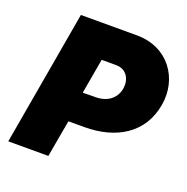

<svg xmlns="http://www.w3.org/2000/svg" viewBox="-125 -818 914 936"><g transform="rotate(20 331.5 -350.0)"><path d="M16 0H224L258 -192H340C503 -192 632 -266 659 -423C684 -566 592 -700 429 -700H138ZM276 -347 308 -529H383C440 -529 463 -480 455 -433C446 -382 405 -349 346 -348Z"/></g></svg>

Font: Fixel Display Black
Style: Italic
Weight: 900
Italic angle: -10°
Designer: AlfaBravo + MacPaw
Foundry: Kyrylo Tkachov, Marchela Mozhyna, Serhii Makarenko, Maria Weinstein, Zakhar Kryvoshyya
Version: Version 1.210;Glyphs 3.2 (3217)